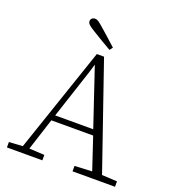

<svg xmlns="http://www.w3.org/2000/svg" viewBox="-153 -983 992 1100"><g transform="rotate(20 343.0 -433.0)"><path d="M310 -565 212 -267H444L326 -618ZM15 0V-33L98 -38L316 -679H360L581 -38L674 -33V0H415V-33L521 -38L456 -233H201L138 -38L231 -33V0ZM390 -745 376 -726Q346 -743 316 -761Q286 -779 257 -797Q233 -811 222.5 -821Q212 -831 212 -842Q212 -853 219.5 -859.5Q227 -866 238 -866Q249 -866 259.5 -859Q270 -852 289 -835Q314 -813 339.5 -790.5Q365 -768 390 -745Z"/></g></svg>

Font: Source Serif 4 SmText Light
Style: Regular
Weight: 300
Designer: Frank Grießhammer
Foundry: Adobe
Version: Version 4.005;hotconv 1.1.0;makeotfexe 2.6.0